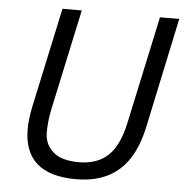

<svg xmlns="http://www.w3.org/2000/svg" viewBox="-52 -764 791 824"><g transform="rotate(5 343.5 -352.0)"><path d="M304.7 9.8Q80.1 9.8 80.1 -187Q80.1 -226.6 91.8 -285.2L184.1 -713.9H267.1L173.8 -278.8Q163.1 -227.5 163.1 -178.7Q163.1 -129.9 198.7 -96.9Q234.4 -64 311.5 -64Q388.7 -64 435.5 -106.7Q482.4 -149.4 503.9 -248L604 -713.9H687L586.9 -242.2Q560.1 -113.8 490.5 -52Q420.9 9.8 304.7 9.8Z"/></g></svg>

Font: OpenSans-Italic
Style: Italic
Weight: 400
Italic angle: -12°
Foundry: Ascender Corporation
Version: Version 1.10